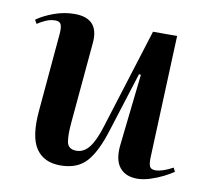

<svg xmlns="http://www.w3.org/2000/svg" viewBox="-66 -603 748 690"><g transform="rotate(10 308.0 -257.5)"><path d="M16 -485Q41 -503 78 -516.5Q115 -530 153 -530Q244 -530 235 -438L209 -149Q204 -97 209 -72Q214 -47 244 -47Q271 -47 290.5 -72Q310 -97 326 -149L441 -516H529L511 -71Q510 -48 514.5 -37.5Q519 -27 536 -27Q560 -27 599 -48L606 -34Q592 -24 570 -13Q548 -2 523 6Q498 14 476 14Q433 14 411.5 -13.5Q390 -41 396 -95L425 -356L418 -357L350 -142Q325 -60 291.5 -22.5Q258 15 196 15Q135 15 106.5 -28Q78 -71 87 -167L112 -450Q114 -473 109.5 -484Q105 -495 89 -495Q71 -495 54 -487.5Q37 -480 24 -471Z"/></g></svg>

Font: Literata 72pt SemiBold
Style: Italic
Weight: 600
Italic angle: -2°
Designer: Latin by Veronika Burian and Jose Scaglione. Greek by Irene Vlachou. Cyrillic by Vera Evstafieva
Foundry: TypeTogether
Version: Version 3.002